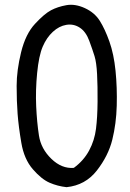

<svg xmlns="http://www.w3.org/2000/svg" viewBox="-20 -770 540 796"><path d="M256 6Q219 2 185.5 -12.5Q152 -27 116 -68.5Q80 -110 68.5 -177.5Q57 -245 53 -297.5Q49 -350 49 -414Q49 -478 67.5 -553.5Q86 -629 125 -671Q164 -713 191.5 -727.5Q219 -742 255 -748.5Q291 -755 331.5 -736.5Q372 -718 393.5 -684Q415 -650 433.5 -598Q452 -546 459 -476.5Q466 -407 464 -332Q462 -257 445.5 -190.5Q429 -124 381.5 -63Q334 -2 256 6ZM286 -74Q327 -104 349.5 -146Q372 -188 378 -236Q384 -284 384.5 -348.5Q385 -413 382.5 -462Q380 -511 372 -537Q364 -563 350 -601Q336 -639 310.5 -655.5Q285 -672 255 -667Q225 -662 199 -638Q173 -614 157 -576.5Q141 -539 134 -467.5Q127 -396 130 -329.5Q133 -263 141.5 -208Q150 -153 193 -111.5Q236 -70 286 -74Z"/></svg>

Font: Kosefont JP
Style: Regular
Weight: 400
Designer: Nozomi Seto 瀬戸のぞみ
Version: Version 3.00;June 19, 2020